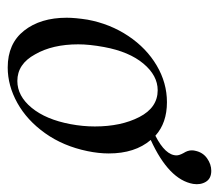

<svg xmlns="http://www.w3.org/2000/svg" viewBox="-55 -499 568 498"><g transform="rotate(90 229.0 -250.0)"><path d="M377 -442Q370 -453 370 -463Q370 -469 371 -472Q375 -492 390.5 -503Q406 -514 423 -514Q443 -514 451.5 -500Q460 -486 457 -467Q446 -404 343 -357Q378 -316 378 -248Q378 -222 372 -193Q359 -130 325.5 -83Q292 -36 247 -11Q202 14 155 14Q93 14 59.5 -28.5Q26 -71 26 -139Q26 -161 31 -193Q42 -252 73.5 -299Q105 -346 150 -372.5Q195 -399 245 -399Q299 -399 332 -369Q383 -395 383 -424Q383 -431 377 -442ZM121 -57Q146 -11 190 -11Q229 -11 259.5 -48Q290 -85 302 -149Q308 -181 308 -212Q308 -280 283.5 -327.5Q259 -375 214 -375Q176 -375 145 -338Q114 -301 102 -236Q95 -198 95 -169Q95 -102 121 -57Z"/></g></svg>

Font: CormorantInfant-MediumItalic
Style: Italic
Weight: 500
Italic angle: -10°
Designer: Christian Thalmann (Catharsis Fonts)
Foundry: Catharsis Fonts
Version: Version 3.303